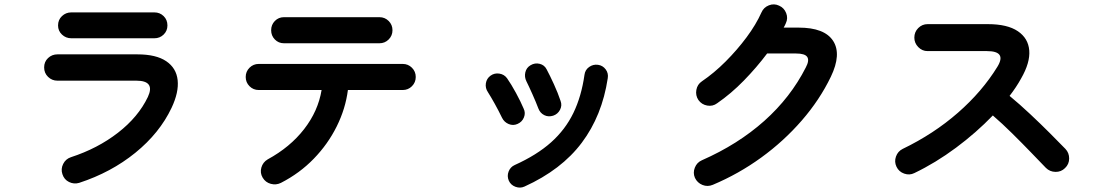

<svg xmlns="http://www.w3.org/2000/svg" viewBox="-20 -816 5040 883"><path d="M344 25Q320 32 297.5 21Q275 10 267 -15Q259 -39 270.5 -62Q282 -85 306 -93Q429 -133 522.5 -205.5Q616 -278 660 -370Q695 -445 607 -445H244Q219 -445 201 -462.5Q183 -480 183 -506Q183 -532 201 -549Q219 -566 244 -566H612Q698 -566 744.5 -534.5Q791 -503 797 -447.5Q803 -392 769 -320Q714 -204 602.5 -113.5Q491 -23 344 25ZM308 -640Q283 -640 265 -657Q247 -674 247 -699Q247 -725 265 -742Q283 -759 308 -759H690Q715 -759 732.5 -742Q750 -725 750 -699Q750 -674 732.5 -657Q715 -640 690 -640Z M1272 25Q1250 36 1225.5 29.5Q1201 23 1188 1Q1175 -21 1182 -45.5Q1189 -70 1211 -83Q1314 -139 1378.5 -222Q1443 -305 1459 -402H1170Q1145 -402 1127.5 -419.5Q1110 -437 1110 -462Q1110 -487 1127.5 -504.5Q1145 -522 1170 -522H1832Q1857 -522 1874.5 -504.5Q1892 -487 1892 -462Q1892 -437 1874.5 -419.5Q1857 -402 1832 -402H1580Q1569 -316 1528.5 -234.5Q1488 -153 1423 -86Q1358 -19 1272 25ZM1286 -617Q1261 -617 1244 -634.5Q1227 -652 1227 -677Q1227 -702 1244 -719.5Q1261 -737 1286 -737H1725Q1750 -737 1767.5 -719.5Q1785 -702 1785 -677Q1785 -652 1767.5 -634.5Q1750 -617 1725 -617Z M2392 42Q2372 51 2350.5 43Q2329 35 2320 15Q2311 -6 2319 -27Q2327 -48 2347 -57Q2449 -103 2514.5 -161.5Q2580 -220 2617 -296.5Q2654 -373 2668 -472Q2671 -495 2689.5 -508Q2708 -521 2730 -518Q2752 -515 2765.5 -497Q2779 -479 2775 -456Q2749 -284 2655.5 -159.5Q2562 -35 2392 42ZM2524 -284Q2502 -277 2483 -286.5Q2464 -296 2456 -317Q2445 -346 2428.5 -383Q2412 -420 2401 -442Q2391 -462 2396 -483.5Q2401 -505 2420 -516Q2440 -528 2462 -522.5Q2484 -517 2494 -497Q2509 -469 2527.5 -428.5Q2546 -388 2558 -352Q2566 -331 2555.5 -311Q2545 -291 2524 -284ZM2360 -246Q2340 -237 2319.5 -245.5Q2299 -254 2289 -274Q2273 -307 2255.5 -338.5Q2238 -370 2224 -392Q2211 -411 2214.5 -433Q2218 -455 2236 -468Q2254 -481 2276.5 -477.5Q2299 -474 2312 -456Q2331 -429 2353 -388.5Q2375 -348 2388 -317Q2398 -297 2389.5 -276Q2381 -255 2360 -246Z M3258 34Q3234 44 3210.5 34.5Q3187 25 3176 2Q3166 -21 3175.5 -45Q3185 -69 3208 -79Q3374 -152 3495 -260Q3616 -368 3686 -506Q3703 -538 3692.5 -554Q3682 -570 3641 -570H3508Q3460 -506 3401 -445.5Q3342 -385 3278 -341Q3258 -326 3232.5 -330.5Q3207 -335 3192 -356Q3178 -377 3182.5 -402.5Q3187 -428 3208 -442Q3264 -480 3317 -533Q3370 -586 3413.5 -644.5Q3457 -703 3482 -759Q3492 -782 3516 -791.5Q3540 -801 3563 -790Q3586 -780 3595.5 -756Q3605 -732 3594 -709Q3590 -699 3584 -689H3653Q3772 -689 3811.5 -628Q3851 -567 3801 -463Q3750 -357 3667.5 -262Q3585 -167 3481 -91.5Q3377 -16 3258 34Z M4185 -20Q4163 -9 4138.5 -17.5Q4114 -26 4103 -49Q4092 -72 4100.5 -96Q4109 -120 4131 -131Q4274 -200 4385.5 -297.5Q4497 -395 4567 -509Q4611 -581 4519 -581H4246Q4221 -581 4203 -599.5Q4185 -618 4185 -643Q4185 -669 4203 -687Q4221 -705 4246 -705H4523Q4613 -705 4661 -672.5Q4709 -640 4713.5 -584Q4718 -528 4676 -455Q4654 -415 4623 -375Q4669 -337 4717.5 -291.5Q4766 -246 4808.5 -203.5Q4851 -161 4880 -131Q4897 -113 4897 -87Q4897 -61 4878 -43Q4860 -25 4834 -25.5Q4808 -26 4790 -44Q4763 -72 4722 -114.5Q4681 -157 4635 -202.5Q4589 -248 4546 -285Q4470 -206 4376.5 -136.5Q4283 -67 4185 -20Z"/></svg>

Font: Zen Maru Gothic
Style: Bold
Weight: 700
Designer: Yoshimichi Ohira
Foundry: Positype
Version: Version 1.001